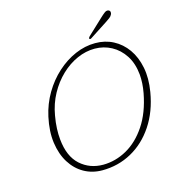

<svg xmlns="http://www.w3.org/2000/svg" viewBox="-154 -1000 1069 1144"><g transform="rotate(-20 380.5 -428.0)"><path d="M518 -713Q578.5 -708 626.2 -677.5Q674 -647 704 -595.8Q734 -544.5 741.5 -476.2Q749 -408 728 -327Q698.5 -213 635 -133.5Q571.5 -54 485.2 -15.8Q399 22.5 300.5 14Q239 8.5 191.5 -24Q144 -56.5 116 -111.5Q88 -166.5 84.2 -239Q80.5 -311.5 107 -396.5Q130 -470 173.2 -530.5Q216.5 -591 273 -633.8Q329.5 -676.5 392.5 -697.5Q455.5 -718.5 518 -713ZM317.5 -15.5Q393.5 -9.5 466.2 -42.2Q539 -75 597.5 -147.8Q656 -220.5 688 -334Q696.5 -364.5 700.5 -392.5Q704.5 -420.5 704.5 -446.5Q704 -516.5 676.8 -567.8Q649.5 -619 604.5 -648.5Q559.5 -678 504.5 -683Q450 -688 394.2 -669Q338.5 -650 289 -610.5Q239.5 -571 202 -514.8Q164.5 -458.5 146.5 -389.5Q135.5 -349 130.8 -313Q126 -277 126.5 -245Q127.5 -137 181.2 -79.8Q235 -22.5 317.5 -15.5ZM603 -842Q622.5 -857.5 635.5 -865.5Q648.5 -873.5 659.5 -869Q667.5 -865.5 669 -857.2Q670.5 -849 665 -840.5Q659.5 -831 648.2 -824Q637 -817 623 -809.5L506.5 -747.5Q498.5 -743.5 495 -749Q493.5 -752 496.2 -755.8Q499 -759.5 502 -762.5Z"/></g></svg>

Font: Fraunces 9pt SuperSoft Thin
Style: Italic
Weight: 100
Italic angle: -16°
Version: Version 1.000;[0bf87f6ff]